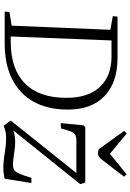

<svg xmlns="http://www.w3.org/2000/svg" viewBox="175 -984 817 1208"><g transform="rotate(90 584.0 -379.5)"><path d="M52 0 55 -30 141 -44 167 -665 81 -680 84 -710H344Q497 -710 583 -629Q669 -548 669 -397Q669 -272 620 -183Q571 -94 478 -47Q385 0 253 0ZM209 -38H243Q414 -38 504.5 -127.5Q595 -217 595 -388Q595 -527 526 -599.5Q457 -672 336 -672H234ZM779 -507H1128L1138 -475L800 -54Q817 -61 836.5 -63.5Q856 -66 874 -66Q894 -66 921 -62.5Q948 -59 974 -55.5Q1000 -52 1017 -52Q1035 -52 1047.5 -59Q1060 -66 1071.5 -90.5Q1083 -115 1098 -168H1131L1104 0Q1059 11 1015.5 8Q972 5 930.5 -2Q889 -9 850 -9Q822 -9 804 -4.5Q786 0 771 7L738 -38L1068 -451H865Q840 -451 827 -443Q814 -435 806 -414.5Q798 -394 788 -355L754 -352L768 -496ZM803 -752 819 -768 947 -662 1076 -767 1091 -751 985 -613Q976 -601 966.5 -594Q957 -587 945 -587Q932 -587 918 -592Z"/></g></svg>

Font: Literata 36pt Light
Style: Italic
Weight: 300
Italic angle: -2°
Designer: Latin by Veronika Burian and Jose Scaglione. Greek by Irene Vlachou. Cyrillic by Vera Evstafieva
Foundry: TypeTogether
Version: Version 3.002